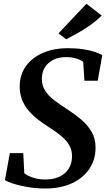

<svg xmlns="http://www.w3.org/2000/svg" viewBox="-20 -1014 580 1044"><path d="M224.5 11Q176.5 11 131 3.2Q85.5 -4.5 52.2 -15.2Q19 -26 7 -35L33.5 -181.5H106.5L112 -72Q129.5 -58 160 -48Q190.5 -38 225 -38Q257.5 -38 284 -46Q310.5 -54 329.8 -69.8Q349 -85.5 360 -108.8Q371 -132 371.5 -162Q372.5 -196.5 357.2 -223.2Q342 -250 313.8 -273.8Q285.5 -297.5 246 -322.5Q215.5 -341.5 187.2 -363.5Q159 -385.5 136.2 -411.8Q113.5 -438 100.5 -470Q87.5 -502 87 -541Q87 -608.5 121.8 -655.5Q156.5 -702.5 215.2 -727.2Q274 -752 346 -752Q395 -752 432.5 -746.2Q470 -740.5 495.8 -731.8Q521.5 -723 536 -714L511.5 -575H439L432.5 -677.5Q418 -689 394 -696.2Q370 -703.5 337 -703.5Q301.5 -703.5 272.2 -689.8Q243 -676 225.5 -650Q208 -624 207.5 -586.5Q207.5 -549.5 224.8 -522Q242 -494.5 273.2 -470.2Q304.5 -446 346 -419.5Q385 -394.5 420 -365.2Q455 -336 477.2 -298.8Q499.5 -261.5 499.5 -211.5Q500 -148.5 467.2 -98Q434.5 -47.5 372.8 -18.2Q311 11 224.5 11ZM340 -800.5 298 -832.5 450 -993.5 533 -929.5Q506 -902.5 471.8 -878.2Q437.5 -854 403 -834.5Q368.5 -815 340 -800.5Z"/></svg>

Font: Merriweather 48pt SemiBold
Style: Italic
Weight: 600
Italic angle: -7.8°
Designer: Eben Sorkin
Foundry: Eben Sorkin
Version: Version 2.101